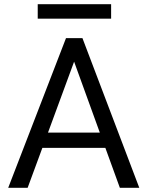

<svg xmlns="http://www.w3.org/2000/svg" viewBox="-20 -892 701 912"><path d="M480.5 -189.5H181.2L111.3 0H19L293.5 -710.9H371.6L641.6 0H549.3ZM208 -262.2H454.1L332 -599.1ZM507.8 -803.2H159.2V-872.1H507.8Z"/></svg>

Font: Roboto Web
Style: Regular
Weight: 400
Designer: Google
Version: Version 1.200310; 2013